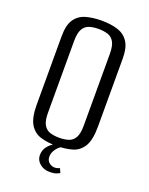

<svg xmlns="http://www.w3.org/2000/svg" viewBox="-139 -672 684 881"><g transform="rotate(20 203.0 -231.5)"><path d="M201.3 12Q158.2 12 125 1.8Q91.8 -8.3 72.6 -39.8Q53.5 -71.2 53.5 -135.3V-467.8Q53.5 -523.5 72.6 -551.6Q91.8 -579.7 125.7 -589.5Q159.7 -599.3 202.7 -599.3Q246.4 -599.3 279.8 -589.1Q313.2 -579 332.6 -550.9Q352.1 -522.8 352.1 -467.8V-135.5Q352.1 -70.5 332.6 -39Q313.2 -7.6 279.5 2.2Q245.7 12 201.3 12ZM202 -27.3Q227.9 -27.3 247.5 -33.7Q267.1 -40 278.2 -59.5Q289.2 -78.9 289.2 -117.8V-468Q289.2 -506.9 278.2 -526.4Q267.1 -545.8 247.2 -552.2Q227.2 -558.5 202 -558.5Q176 -558.5 156.6 -552.2Q137.1 -545.8 125.9 -526.4Q114.8 -506.9 114.8 -468V-117.8Q114.8 -78.9 125.9 -59.5Q137.1 -40 156.6 -33.7Q176 -27.3 202 -27.3ZM215 135.3Q186.2 135.3 166.2 118.8Q146.2 102.3 146.2 77.3Q146.2 48.6 166.4 27.8Q186.7 7 211.3 -0.6L243.2 0Q216.9 12 203.2 30.8Q189.4 49.7 189.4 68.8Q189.4 88.3 202.2 98.3Q215.1 108.3 227.8 108.3Q236.9 108.3 243.6 106Q250.2 103.8 253.6 102.4L262.8 123Q257.1 126.7 245.4 131Q233.8 135.3 215 135.3Z"/></g></svg>

Font: Alumni Sans Thin
Style: Regular
Weight: 100
Designer: Robert E. Leuschke
Foundry: Robert E. Leuschke
Version: Version 1.018